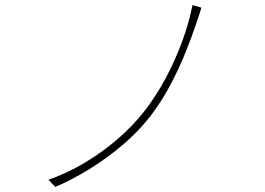

<svg xmlns="http://www.w3.org/2000/svg" viewBox="-20 -737 1040 753"><path d="M770 -707Q766 -694 760 -675.5Q754 -657 749 -643Q732 -592 707 -530Q682 -468 648.5 -404.5Q615 -341 571 -283Q524 -222 461.5 -169Q399 -116 331 -74Q263 -32 197 -4L170 -32Q242 -57 311 -98Q380 -139 440.5 -191Q501 -243 547 -302Q592 -360 629 -429Q666 -498 693.5 -572Q721 -646 735 -717Z"/></svg>

Font: Noto Sans KR Thin
Style: Regular
Weight: 100
Designer: Ryoko NISHIZUKA 西塚涼子 (kana, bopomofo & ideographs); Paul D. Hunt (Latin, Greek & Cyrillic); Sandoll Communications 산돌커뮤니
Foundry: Adobe
Version: Version 2.004-H2;hotconv 1.0.118;makeotfexe 2.5.65603